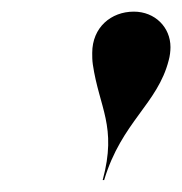

<svg xmlns="http://www.w3.org/2000/svg" viewBox="-20 -780 313 330"><path d="M270 -676.5C272 -683.5 273 -692 273 -699C273 -733 246.5 -760 210 -760C171 -760 138.5 -733 138.5 -689C138.5 -683 138.5 -676.5 139.5 -669.5C150.5 -594.5 181.5 -563 156.5 -470.5H159C189 -570.5 251 -601.5 270 -676.5Z"/></svg>

Font: Bodoni* 72pt Medium
Style: Italic
Weight: 500
Italic angle: -13°
Version: Version 2.3